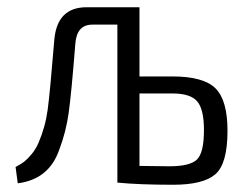

<svg xmlns="http://www.w3.org/2000/svg" viewBox="-20 -504 684 530"><path d="M365 -293H456Q542 -293 575 -260Q608 -227 608 -143Q608 -52 574.5 -23Q541 6 458 6Q363 6 304 0V-436H235Q192 -436 188 -384Q177 -245 169.5 -192Q162 -139 144 -92Q116 -9 29 2L23 -43Q38 -51 46.5 -57.5Q55 -64 66.5 -77.5Q78 -91 86 -109Q105 -153 111.5 -200.5Q118 -248 130 -395Q138 -484 219 -484H365ZM365 -46 448 -45Q504 -45 523.5 -63.5Q543 -82 543 -145Q543 -202 524.5 -224Q506 -246 456 -246H365Z"/></svg>

Font: exo2condensed_l
Style: Regular
Weight: 300
Width: 3
Designer: Natanael Gama
Version: Version 1.001;PS 001.001;hotconv 1.0.70;makeotf.lib2.5.58329